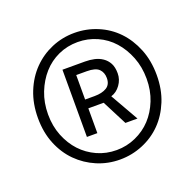

<svg xmlns="http://www.w3.org/2000/svg" viewBox="-80 -795 561 553"><g transform="rotate(-20 200.5 -518.0)"><path d="M200 -324Q163 -324 130 -338Q97 -352 72 -377Q47 -402 32.5 -437.5Q18 -473 18 -517Q18 -561 32.5 -597Q47 -633 72 -658.5Q97 -684 130 -698Q163 -712 200 -712Q237 -712 270.5 -698Q304 -684 328.5 -658.5Q353 -633 367.5 -597Q382 -561 382 -517Q382 -473 367.5 -437.5Q353 -402 328.5 -377Q304 -352 270.5 -338Q237 -324 200 -324ZM200 -353Q231 -353 259 -365.5Q287 -378 307 -399.5Q327 -421 339 -451Q351 -481 351 -517Q351 -553 339 -583.5Q327 -614 307 -636.5Q287 -659 259 -671.5Q231 -684 200 -684Q168 -684 140.5 -671.5Q113 -659 93 -636.5Q73 -614 61 -583.5Q49 -553 49 -517Q49 -481 61 -451Q73 -421 93 -399.5Q113 -378 140.5 -365.5Q168 -353 200 -353ZM132 -418V-624H201Q216 -624 229.5 -621Q243 -618 254 -610.5Q265 -603 271.5 -591Q278 -579 278 -560Q278 -541 266.5 -525Q255 -509 238 -504L287 -418H250L211 -494H164V-418ZM164 -521H193Q216 -521 230 -529.5Q244 -538 244 -558Q244 -575 233.5 -585.5Q223 -596 196 -596H164Z"/></g></svg>

Font: Giro Light
Style: Regular
Weight: 300
Designer: Paul D. Hunt
Foundry: Adobe Systems Incorporated
Version: Version 1.000;PS 1.0;hotconv 1.0.88;makeotf.lib2.5.647800